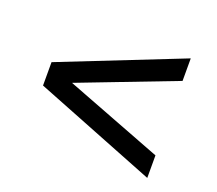

<svg xmlns="http://www.w3.org/2000/svg" viewBox="-83 -682 749 664"><g transform="rotate(20 291.0 -350.0)"><path d="M515 -130 67 -307V-393L515 -570V-487L158 -350L515 -213Z"/></g></svg>

Font: Montserrat Z Med
Style: Regular
Weight: 500
Designer: Julieta Ulanovsky
Foundry: Julieta Ulanovsky
Version: Version 8.000